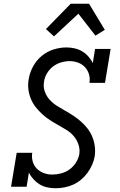

<svg xmlns="http://www.w3.org/2000/svg" viewBox="-20 -996 640 1024"><path d="M276 8Q253 8 231 3Q209 -2 191 -13Q173 -24 158.5 -40Q144 -56 134 -75L122 0H39L69 -181H152Q148 -157 154.5 -134.5Q161 -112 176.5 -96.5Q192 -81 213.5 -73Q235 -65 259 -65Q282 -65 306.5 -71.5Q331 -78 351 -92.5Q371 -107 385 -129Q399 -151 403 -174Q407 -201 398 -226.5Q389 -252 372.5 -271Q356 -290 334 -303.5Q312 -317 289.5 -329.5Q267 -342 245.5 -356Q224 -370 205.5 -387Q187 -404 171 -424Q155 -444 145 -468Q135 -492 131.5 -519Q128 -546 133 -573Q138 -607 155.5 -640Q173 -673 201.5 -697Q230 -721 265 -732Q300 -743 334 -743Q357 -743 378.5 -738Q400 -733 418.5 -722Q437 -711 451 -695Q465 -679 475 -660L487 -735H570L540 -554H457Q461 -578 454.5 -600Q448 -622 433 -638Q418 -654 396.5 -662Q375 -670 351 -670Q329 -670 305.5 -663Q282 -656 263 -641.5Q244 -627 231 -605.5Q218 -584 215 -562Q210 -534 218.5 -509Q227 -484 244 -465Q261 -446 283 -432Q305 -418 327.5 -405.5Q350 -393 371 -379Q392 -365 411.5 -348Q431 -331 446.5 -311Q462 -291 472 -267Q482 -243 485.5 -216.5Q489 -190 485 -162Q481 -139 471 -116.5Q461 -94 446 -73.5Q431 -53 411.5 -37Q392 -21 369.5 -11Q347 -1 323 3.5Q299 8 276 8ZM268 -802 225 -841 357 -976H455L539 -837L489 -806L398 -923Z"/></svg>

Font: Iosevka Etoile
Style: Italic
Weight: 400
Italic angle: -9°
Designer: Belleve Invis
Foundry: Belleve Invis
Version: Version 22.1.2; ttfautohint (v1.8.4)